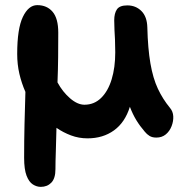

<svg xmlns="http://www.w3.org/2000/svg" viewBox="-20 -529 740 748"><path d="M139 199Q123 199 108 189.5Q93 180 83.5 155.5Q74 131 74 86Q74 20 75.5 -45Q77 -110 79 -171Q64 -205 55.5 -241.5Q47 -278 47 -319Q47 -417 69 -463Q91 -509 125 -509Q163 -509 185 -483Q207 -457 207 -402Q207 -356 206.5 -306.5Q206 -257 204 -208Q224 -171 253 -146Q282 -121 309 -121Q347 -121 374 -147.5Q401 -174 415 -220Q429 -266 429 -325Q429 -354 428 -374.5Q427 -395 426 -412Q425 -429 425 -450Q425 -477 435.5 -492.5Q446 -508 476 -508Q509 -508 531 -486Q553 -464 554 -422Q556 -340 566 -282Q576 -224 595 -183.5Q614 -143 642 -109Q654 -95 655 -76Q656 -57 648.5 -37.5Q641 -18 626 -5.5Q611 7 589 7Q573 7 562.5 0.5Q552 -6 544 -16Q525 -38 511 -61Q497 -84 486 -113Q467 -52 424 -21Q381 10 321 10Q287 10 256.5 -1.5Q226 -13 200 -31Q199 19 197.5 60.5Q196 102 196 130Q196 166 180 182.5Q164 199 139 199Z"/></svg>

Font: Shantell Sans Light SemiBold
Style: Regular
Weight: 600
Version: Version 1.008;[ac192a2d6]